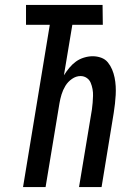

<svg xmlns="http://www.w3.org/2000/svg" viewBox="-20 -755 540 775"><path d="M73 0 181 -655H85V-735H394L395 -655H272L238 -451Q248 -467 260 -481.5Q272 -496 286.5 -506.5Q301 -517 319 -522.5Q337 -528 354 -528Q372 -528 388.5 -522Q405 -516 415.5 -503Q426 -490 432.5 -474.5Q439 -459 442.5 -442Q446 -425 447 -407Q448 -389 447 -371.5Q446 -354 444 -336Q442 -318 439 -299L390 0H299L351 -313Q353 -327 354 -340.5Q355 -354 355.5 -368Q356 -382 353.5 -395.5Q351 -409 346 -421Q341 -433 330 -440.5Q319 -448 305 -448Q287 -448 270.5 -436.5Q254 -425 244 -408.5Q234 -392 228.5 -374Q223 -356 220 -338L164 0Z"/></svg>

Font: Iosevka SS18 Medium
Style: Italic
Weight: 500
Italic angle: -9°
Monospace: yes
Designer: Belleve Invis
Foundry: Belleve Invis
Version: Version 25.1.1; ttfautohint (v1.8.4)